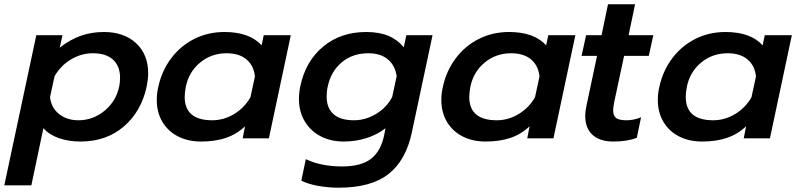

<svg xmlns="http://www.w3.org/2000/svg" viewBox="-57 -644 3710 894"><path d="M112 -480H234L221 -422Q268 -459 318 -477Q368 -495 427 -495Q520 -495 576.5 -443Q633 -391 633 -302Q633 -278 626 -241Q601 -125 519.5 -55Q438 15 318 15Q263 15 218 -0.5Q173 -16 145 -47L89 219H-37ZM498 -241Q502 -260 502 -282Q502 -336 469.5 -366Q437 -396 375 -396Q321 -396 273 -367Q225 -338 197 -289L176 -192Q181 -143 217.5 -113.5Q254 -84 308 -84Q376 -84 429.5 -128Q483 -172 498 -241Z M673 -179Q673 -210 680 -239Q696 -314 740 -372.5Q784 -431 848 -463Q912 -495 988 -495Q1105 -495 1161 -433L1171 -480H1297L1195 0H1073L1084 -56Q1045 -19 995 -2Q945 15 879 15Q819 15 772.5 -8.5Q726 -32 699.5 -76Q673 -120 673 -179ZM1109 -191 1130 -288Q1125 -338 1091 -367Q1057 -396 998 -396Q927 -396 874.5 -352.5Q822 -309 808 -239Q803 -211 803 -193Q803 -84 931 -84Q985 -84 1033 -113Q1081 -142 1109 -191Z M1346 197 1367 97Q1438 131 1536 131Q1625 131 1671 95Q1717 59 1732 -16L1738 -47Q1698 -16 1648 -0.5Q1598 15 1543 15Q1483 15 1436 -9.5Q1389 -34 1362 -79Q1335 -124 1335 -183Q1335 -211 1341 -241Q1365 -358 1447 -426.5Q1529 -495 1648 -495Q1708 -495 1750.5 -477.5Q1793 -460 1823 -424L1835 -480H1957L1861 -29Q1834 101 1753 165.5Q1672 230 1519 230Q1470 230 1422 221Q1374 212 1346 197ZM1769 -192 1790 -289Q1783 -339 1749 -367.5Q1715 -396 1658 -396Q1585 -396 1534.5 -354Q1484 -312 1469 -241Q1464 -220 1464 -194Q1464 -141 1496 -112.5Q1528 -84 1591 -84Q1645 -84 1694 -113.5Q1743 -143 1769 -192Z M1998 -179Q1998 -210 2005 -239Q2021 -314 2065 -372.5Q2109 -431 2173 -463Q2237 -495 2313 -495Q2430 -495 2486 -433L2496 -480H2622L2520 0H2398L2409 -56Q2370 -19 2320 -2Q2270 15 2204 15Q2144 15 2097.5 -8.5Q2051 -32 2024.5 -76Q1998 -120 1998 -179ZM2434 -191 2455 -288Q2450 -338 2416 -367Q2382 -396 2323 -396Q2252 -396 2199.5 -352.5Q2147 -309 2133 -239Q2128 -211 2128 -193Q2128 -84 2256 -84Q2310 -84 2358 -113Q2406 -142 2434 -191Z M2668 -104Q2668 -126 2674 -153L2723 -384H2651L2672 -480H2744L2774 -624H2900L2870 -480H2985L2964 -384H2849L2803 -169Q2798 -142 2798 -130Q2798 -105 2812 -94.5Q2826 -84 2860 -84Q2895 -84 2928 -98L2908 -2Q2862 15 2799 15Q2736 15 2702 -16Q2668 -47 2668 -104Z M3006 -179Q3006 -210 3013 -239Q3029 -314 3073 -372.5Q3117 -431 3181 -463Q3245 -495 3321 -495Q3438 -495 3494 -433L3504 -480H3630L3528 0H3406L3417 -56Q3378 -19 3328 -2Q3278 15 3212 15Q3152 15 3105.5 -8.5Q3059 -32 3032.5 -76Q3006 -120 3006 -179ZM3442 -191 3463 -288Q3458 -338 3424 -367Q3390 -396 3331 -396Q3260 -396 3207.5 -352.5Q3155 -309 3141 -239Q3136 -211 3136 -193Q3136 -84 3264 -84Q3318 -84 3366 -113Q3414 -142 3442 -191Z"/></svg>

Font: Prompt Medium
Style: Italic
Weight: 500
Italic angle: -12°
Designer: Katatrad Team
Foundry: CadsonDemak
Version: Version 1.001